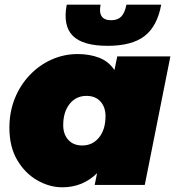

<svg xmlns="http://www.w3.org/2000/svg" viewBox="-20 -787 745 817"><path d="M245 10Q191 10 139 -19.5Q87 -49 53.5 -105.5Q20 -162 20 -243Q20 -311 43 -368Q66 -425 106.5 -467.5Q147 -510 199.5 -533.5Q252 -557 311 -557Q361 -557 401.5 -541.5Q442 -526 467 -489L479 -547H705L596 0H383L393 -50Q332 10 245 10ZM330 -168Q374 -168 401.5 -202Q429 -236 429 -293Q429 -331 407.5 -355Q386 -379 348 -379Q304 -379 276.5 -345Q249 -311 249 -254Q249 -216 270.5 -192Q292 -168 330 -168ZM438 -592Q332 -592 289.5 -635Q247 -678 264 -767H408Q395 -701 453 -701Q481 -701 496 -716.5Q511 -732 518 -767H666Q649 -675 595 -633.5Q541 -592 438 -592Z"/></svg>

Font: Montserrat Black
Style: Italic
Weight: 900
Italic angle: -11.3°
Designer: Julieta Ulanovsky
Foundry: Julieta Ulanovsky
Version: Version 9.000; ttfautohint (v1.8.4.7-5d5b)